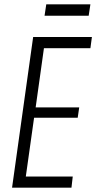

<svg xmlns="http://www.w3.org/2000/svg" viewBox="-20 -872 447 892"><path d="M87 -52H318L312 0H36L134 -700H407L400 -648H171L190 -690L142 -347L132 -373H348L341 -325H125L142 -351L94 -10ZM400 -852 392 -799H187L195 -852Z"/></svg>

Font: Pathway Extreme Condensed Thin
Style: Italic
Weight: 250
Width: 3
Italic angle: -8°
Version: Version 1.001;gftools[0.9.26]